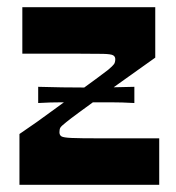

<svg xmlns="http://www.w3.org/2000/svg" viewBox="-20 -513 488 533"><path d="M34 0V-141Q55 -155 82.5 -174.5Q110 -194 139 -215.5Q168 -237 196 -257Q224 -277 246 -293.5Q268 -310 280 -319Q293 -330 296.5 -335Q300 -340 300 -349Q300 -356 294 -359.5Q288 -363 265.5 -363.5Q243 -364 193 -364Q164 -364 144.5 -364Q125 -364 102.5 -364Q80 -364 42 -364V-493H411V-353Q390 -338 362.5 -318.5Q335 -299 305 -277.5Q275 -256 247.5 -236Q220 -216 197.5 -199.5Q175 -183 164 -174Q150 -163 147.5 -158.5Q145 -154 145 -146Q145 -138 150.5 -134.5Q156 -131 179 -130Q202 -129 253 -129Q281 -129 305.5 -129Q330 -129 358 -129Q386 -129 422 -129V0ZM86 -227V-272Q119 -271 152.5 -270.5Q186 -270 219 -270Q253 -270 286 -270.5Q319 -271 353 -272V-227Q319 -229 286 -229Q253 -229 219 -229Q186 -229 152.5 -229Q119 -229 86 -227Z"/></svg>

Font: Ojuju
Style: Bold
Weight: 700
Designer: Chisaokwu Joboson, Mirko Velimirovic
Foundry: Udi Foundry
Version: Version 1.000